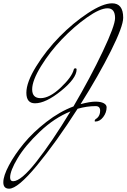

<svg xmlns="http://www.w3.org/2000/svg" viewBox="-138 -716 763 1158"><path d="M439 -76Q386 -76 330 -60Q200 143 84.5 282.5Q-31 422 -83 422Q-118 422 -118 383.5Q-118 345 -84 281Q-50 217 5.5 149.5Q61 82 141.5 19.5Q222 -43 305 -74Q408 -250 482 -406Q556 -562 556 -607Q556 -666 510.5 -666Q465 -666 387 -611Q309 -556 236 -480Q163 -404 109.5 -317Q56 -230 56 -177Q56 -124 107 -124Q161 -124 228.5 -188Q296 -252 307 -297Q309 -304 316.5 -304Q324 -304 324 -297Q324 -244 231 -168.5Q138 -93 73 -93Q21 -93 21 -156.5Q21 -220 80.5 -316Q140 -412 221.5 -495Q303 -578 392.5 -637Q482 -696 538 -696Q605 -696 605 -609Q605 -557 531 -409Q457 -261 348 -88Q405 -103 437.5 -103Q470 -103 487.5 -93.5Q505 -84 505 -69Q505 -37 484.5 -10Q464 17 437 17Q433 17 433 14Q433 4 447 -3Q466 -20 466 -48Q466 -76 439 -76ZM-77 354Q-77 377 -59 377Q-11 377 82.5 258Q176 139 287 -44Q190 -5 102 78.5Q14 162 -31.5 238Q-77 314 -77 354Z"/></svg>

Font: Mr De Haviland
Style: Regular
Weight: 400
Designer: Alejandro Paul
Foundry: Alejandro Paul
Version: Version 1.000